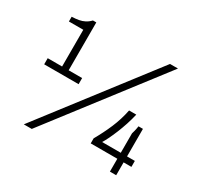

<svg xmlns="http://www.w3.org/2000/svg" viewBox="-149 -886 1132 1087"><g transform="rotate(30 417.0 -343.0)"><path d="M124 12 670 -698H722L176 12ZM54 -340V-380H148V-620H54V-651Q79 -652 99 -655.5Q119 -659 136.5 -668Q154 -677 169 -693H191V-380H279V-340ZM680 0V-84H506V-117Q539 -175 563.5 -232.5Q588 -290 601 -354H648Q640 -319 628.5 -284Q617 -249 604 -217.5Q591 -186 579 -161.5Q567 -137 558 -123H680V-250Q683 -259 685 -268Q687 -277 689 -285.5Q691 -294 692 -303H721V-123H772V-84H721V0Z"/></g></svg>

Font: Archivo SemiBold Thin
Style: Regular
Weight: 250
Version: Version 2.001